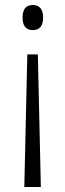

<svg xmlns="http://www.w3.org/2000/svg" viewBox="-20 -558 261 766"><path d="M111 -438Q70 -438 70 -488Q70 -538 111 -538Q131 -538 141.5 -525.5Q152 -513 152 -488Q152 -438 111 -438ZM131 -341 143 188H77L89 -341Z"/></svg>

Font: Noto Sans Display Light Narrow
Style: Regular
Weight: 300
Width: 4
Designer: Monotype Design team
Foundry: Monotype Imaging Inc.
Version: Version 1.000